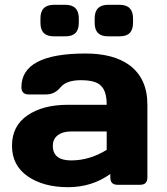

<svg xmlns="http://www.w3.org/2000/svg" viewBox="-20 -767 692 797"><path d="M261.2 -332H422.9Q422.9 -390.1 397.9 -412.1Q376 -434.1 315.7 -434.1Q255.4 -434.1 231.2 -404.5Q207 -375 171.9 -375H99.1Q69.3 -375 68.8 -404.8Q68.8 -544.9 335 -544.9Q451.2 -544.9 518.1 -496.1Q592.3 -439.9 591.8 -332V-29.8Q591.8 0 562 0H467.8Q438 0 438 -29.8V-44.9Q361.8 10.3 261 10Q160.2 9.8 95 -35.2Q29.8 -80.1 29.8 -162.1Q29.8 -244.1 94 -288.1Q158.2 -332 261.2 -332ZM147.9 -671.9V-690.9Q147.9 -747.1 204.1 -747.1H251Q307.1 -747.1 307.1 -690.9V-671.9Q307.1 -615.7 251 -616.2H204.1Q147.9 -615.7 147.9 -671.9ZM199.2 -162.1Q199.2 -101.1 275.6 -101.1Q352.1 -101.1 422.9 -145V-221.2H272.9Q239.7 -221.2 217.8 -204.1Q199.2 -188 199.2 -162.1ZM373 -671.9V-690.9Q373 -747.1 429.2 -747.1H476.1Q532.2 -747.1 532.2 -690.9V-671.9Q532.2 -615.7 476.1 -616.2H429.2Q373 -615.7 373 -671.9Z"/></svg>

Font: Days One
Style: Regular
Weight: 400
Designer: Alexander Kalachev, Alexey Maslov, Jovanny Lemonad
Foundry: Alexander Kalachev, Alexey Maslov, Jovanny Lemonad
Version: Version 1.002